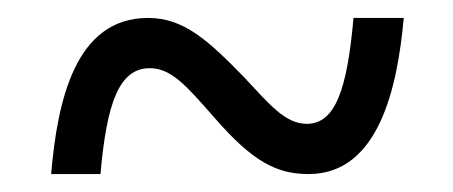

<svg xmlns="http://www.w3.org/2000/svg" viewBox="-20 -464 505 214"><path d="M37 -270H92C99 -350 113 -388 147 -388C171 -388 188 -368 218 -334C262 -283 289 -270 324 -270C402 -270 423 -366 430 -444H374C367 -365 354 -326 322 -326C298 -326 281 -347 252 -378C212 -419 185 -444 145 -444C64 -444 44 -352 37 -270Z"/></svg>

Font: Noto Serif Myanmar Condensed
Style: Regular
Weight: 400
Width: 3
Designer: Ben Mitchell and the Monotype Design Team
Foundry: Monotype Imaging Inc.
Version: Version 2.106